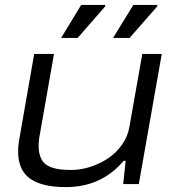

<svg xmlns="http://www.w3.org/2000/svg" viewBox="-20 -744 707 776"><path d="M227.1 -590.8 308.1 -724.1H405.8L404.8 -717.8L293.9 -590.8ZM437 -590.8 519 -724.1H616.2L615.2 -717.8L503.9 -590.8ZM246.1 12.2Q149.4 12.2 101.3 -22.2Q53.2 -56.6 53.2 -131.8Q53.2 -156.2 59.1 -188L118.2 -525.9H198.2L141.1 -201.2Q136.2 -178.7 136.2 -153.8Q136.2 -129.4 142.8 -111.6Q149.4 -93.8 160.4 -83.5Q171.4 -73.2 189.2 -67.1Q207 -61 225.3 -59.1Q243.7 -57.1 269 -57.1Q306.6 -57.1 345 -69.6Q383.3 -82 416.3 -103.8Q449.2 -125.5 472.9 -158.9Q496.6 -192.4 502.9 -231L555.2 -525.9H633.8L541 0H478L487.8 -94.2H480Q390.1 12.2 246.1 12.2Z"/></svg>

Font: Archivo Expanded Light
Style: Italic
Weight: 300
Width: 7
Italic angle: -10°
Designer: Hector Gatti
Foundry: Omnibus-Type
Version: Version 2.001